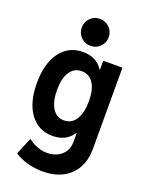

<svg xmlns="http://www.w3.org/2000/svg" viewBox="-176 -848 881 1147"><g transform="rotate(20 264.5 -274.0)"><path d="M242.4 212.9Q192.6 212.9 145.7 199.8Q98.9 186.7 63.5 163.2L108.6 55Q137.3 76.8 168.4 88.3Q199.5 99.7 230 99.7Q263.4 99.7 292.3 86.7Q321.2 73.6 338.9 47.7Q356.6 21.8 356.6 -16.7V-72.9H341.9L362.1 -127.1V-419.1L328.5 -475H357.9V-532.9H480V-18.6Q480 56.1 450.2 107.7Q420.5 159.3 367 186.1Q313.5 212.9 242.4 212.9ZM225.5 -6.9Q135 -6.9 82.9 -78.1Q30.8 -149.3 30.8 -272.7Q30.8 -397.6 83.9 -469.1Q136.9 -540.7 227.8 -540.7Q289.6 -540.7 327.8 -507.7Q366 -474.8 383.7 -415.3Q401.5 -355.7 401.5 -276.2Q401.5 -194.1 383.2 -133.6Q364.9 -73.1 326 -40Q287.1 -6.9 225.5 -6.9ZM257.8 -117.3Q306.8 -117.3 333.5 -159.5Q360.2 -201.8 360.2 -277.3Q360.2 -349.8 333.7 -390.1Q307.2 -430.3 259 -430.3Q211.8 -430.3 185 -389.8Q158.1 -349.4 158.1 -275.7Q158.1 -200.4 184.9 -158.8Q211.6 -117.3 257.8 -117.3ZM255 -590.1Q218.8 -590.1 194.1 -614.8Q169.5 -639.5 169.5 -675.7Q169.5 -711.9 194.1 -736.6Q218.8 -761.2 255 -761.2Q291.3 -761.2 315.9 -736.5Q340.6 -711.8 340.6 -675.6Q340.6 -639.4 315.9 -614.8Q291.2 -590.1 255 -590.1Z"/></g></svg>

Font: Reddit Sans Condensed
Style: Regular
Weight: 400
Designer: Stephen Hutchings
Foundry: Reddit
Version: Version 1.014